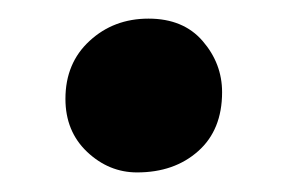

<svg xmlns="http://www.w3.org/2000/svg" viewBox="-20 -172 300 201"><path d="M123.5 8.5Q94 8.5 71.2 -13Q48.5 -34.5 48.5 -68.5Q48.5 -106 73.8 -129.2Q99 -152.5 135.5 -152.5Q172 -152.5 192.2 -129Q212.5 -105.5 212.5 -75.5Q212.5 -36 187.5 -13.8Q162.5 8.5 123.5 8.5Z"/></svg>

Font: Merriweather 72pt ExtraBold
Style: Regular
Weight: 800
Version: Version 2.100